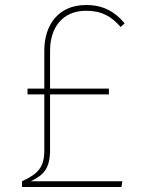

<svg xmlns="http://www.w3.org/2000/svg" viewBox="-20 -747 578 767"><path d="M180 -148V-370H415V-393H180V-545C180 -635 228 -704 324 -704C387 -704 426 -681 462 -639L478 -654C437 -702 391 -727 324 -727C212 -727 157 -646 157 -545V-393H90V-370H157V-146C157 -78 131 -52 68 -23V0H465L469 -23H103C156 -48 180 -76 180 -148Z"/></svg>

Font: Glow Sans SC Normal Thin
Style: Regular
Weight: 100
Designer: Ryoko NISHIZUKA (kana, bopomofo & ideographs); Paul D. Hunt (Latin, Greek & Cyrillic); Sandoll Communications, Soo-young
Version: Version 0.93